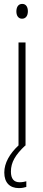

<svg xmlns="http://www.w3.org/2000/svg" viewBox="-20 -747 223 985"><path d="M94 -727C72 -727 64 -708 64 -688C64 -667 74 -651 93 -651C112 -651 123 -666 123 -689C123 -709 115 -727 94 -727ZM36 133C36 86 59 47 109 0H111V-529H75V-1C30 41 2 89 2 138C2 190 30 218 77 218C93 218 106 215 115 212V183C109 185 94 188 81 188C51 188 36 170 36 133Z"/></svg>

Font: Noto Sans Bengali ExtraCondensed ExtraLight
Style: Regular
Weight: 200
Width: 2
Designer: Joana Ranito - Universal Thirst; Jelle Bosma - Monotype Design Team
Foundry: Universal Thirst ehf.
Version: Version 3.000